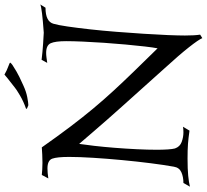

<svg xmlns="http://www.w3.org/2000/svg" viewBox="-54 -832 951 884"><g transform="rotate(-90 422.0 -389.5)"><path d="M689 66Q682 49 647 4.5Q612 -40 548 -110Q490 -175 447.5 -222Q405 -269 373 -305Q341 -341 314 -371.5Q287 -402 260.5 -433Q234 -464 202 -501Q198 -475 193 -431.5Q188 -388 184 -337.5Q180 -287 177.5 -236Q175 -185 175 -144Q175 -116 176.5 -93.5Q178 -71 181 -60Q189 -37 211 -29Q233 -21 255 -21Q263 -21 269.5 -21.5Q276 -22 281 -23L263 7Q229 2 202 0Q175 -2 135 -2Q86 -2 55.5 1Q25 4 5 9L22 -21Q50 -21 71.5 -30.5Q93 -40 97 -65Q105 -109 113 -172Q121 -235 127.5 -304Q134 -373 138 -437Q142 -501 142 -547Q142 -603 134 -625Q126 -647 89 -647Q79 -647 68 -646Q57 -645 43 -643L59 -673Q70 -672 84.5 -671Q99 -670 115 -670Q134 -670 152.5 -671Q171 -672 186 -673Q238 -599 281.5 -541.5Q325 -484 365.5 -435.5Q406 -387 447.5 -342Q489 -297 536.5 -248Q584 -199 642 -140Q646 -160 650.5 -199Q655 -238 659.5 -287Q664 -336 667.5 -387Q671 -438 673 -484Q675 -530 675 -561Q675 -611 665.5 -632Q656 -653 621 -653Q611 -653 600 -651.5Q589 -650 575 -648L589 -674Q595 -673 626 -670Q657 -667 714 -664Q827 -672 844 -680L829 -656Q765 -656 755 -619Q749 -599 742.5 -554.5Q736 -510 729.5 -451.5Q723 -393 718 -329Q713 -265 709 -203.5Q705 -142 703 -92.5Q701 -43 701 -14Q701 8 702 25.5Q703 43 705 56ZM380 -735Q363 -741 363 -744Q363 -744 365 -746Q397 -757 425 -773.5Q453 -790 461 -797Q519 -842 521 -845Q542 -833 557 -828Q576 -821 576 -819Q576 -816 565 -808Q552 -800 535 -789.5Q518 -779 471 -758Q443 -745 417 -740Q391 -735 380 -735Z"/></g></svg>

Font: Luxurious Roman
Style: Regular
Weight: 400
Designer: Robert E. Leuschke
Foundry: Robert E. Leuschke
Version: Version 1.010; ttfautohint (v1.8.3)